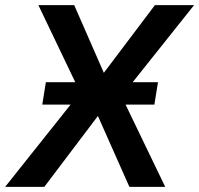

<svg xmlns="http://www.w3.org/2000/svg" viewBox="-58 -725 773 745"><path d="M-38 0 270 -387 269 -333 91 -705H230L353 -424H331L543 -705H695L397 -331V-386L583 0H444L313 -295H337L114 0ZM106 -319 120 -406H555L541 -319Z"/></svg>

Font: Nunito Sans 10pt SemiCondensed
Style: Bold Italic
Weight: 700
Width: 4
Italic angle: -9°
Designer: Vernon Adams
Foundry: Vernon Adams
Version: Version 3.101;gftools[0.9.27]